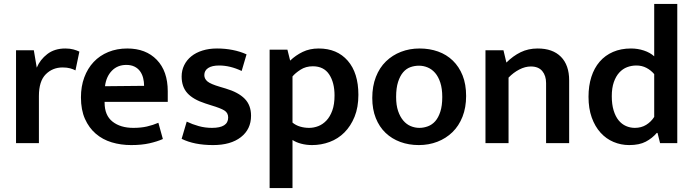

<svg xmlns="http://www.w3.org/2000/svg" viewBox="-20 -732 3548 982"><path d="M62 0V-475H153L168 -386Q185 -427 222 -455.5Q259 -484 314 -484Q338 -484 356 -479Q374 -474 386 -468L366 -372Q355 -378 339 -382.5Q323 -387 300 -387Q249 -387 214 -352Q179 -317 179 -241V0Z M838 -211H515V-207Q515 -142 555.5 -110Q596 -78 662 -78Q701 -78 731.5 -85Q762 -92 790 -104L813 -21Q784 -8 744 1Q704 10 651 10Q598 10 551.5 -4Q505 -18 470 -48Q435 -78 414.5 -124Q394 -170 394 -234Q394 -290 411 -336Q428 -382 459 -415Q490 -448 534 -466Q578 -484 631 -484Q726 -484 782 -426Q838 -368 838 -265ZM717 -293Q717 -314 712 -333.5Q707 -353 696 -368Q685 -383 667.5 -391.5Q650 -400 626 -400Q581 -400 552 -370Q523 -340 517 -291Z M1216 -369Q1157 -397 1101 -397Q1064 -397 1044.5 -384Q1025 -371 1025 -348Q1025 -329 1041 -315.5Q1057 -302 1105 -288L1135 -279Q1199 -260 1231.5 -227Q1264 -194 1264 -140Q1264 -71 1212 -30.5Q1160 10 1070 10Q973 10 909 -22L935 -110Q964 -96 996.5 -87Q1029 -78 1064 -78Q1147 -78 1147 -131Q1147 -155 1127.5 -167Q1108 -179 1061 -193L1030 -203Q968 -223 938.5 -255.5Q909 -288 909 -341Q909 -372 922 -398.5Q935 -425 958.5 -444Q982 -463 1015.5 -473.5Q1049 -484 1090 -484Q1131 -484 1169.5 -476.5Q1208 -469 1241 -454Z M1576 10Q1547 10 1520.5 3Q1494 -4 1476 -16V230H1359V-478H1450L1464 -422Q1492 -449 1528 -466.5Q1564 -484 1610 -484Q1704 -484 1758.5 -421.5Q1813 -359 1813 -247Q1813 -183 1793.5 -135Q1774 -87 1741.5 -54.5Q1709 -22 1666 -6Q1623 10 1576 10ZM1580 -393Q1544 -393 1517 -375.5Q1490 -358 1476 -341V-105Q1493 -91 1515 -84.5Q1537 -78 1561 -78Q1585 -78 1608 -87Q1631 -96 1649.5 -115.5Q1668 -135 1679.5 -166.5Q1691 -198 1691 -244Q1691 -310 1663.5 -351.5Q1636 -393 1580 -393Z M2364 -241Q2364 -182 2345.5 -135Q2327 -88 2294 -56Q2261 -24 2217 -7Q2173 10 2122 10Q2071 10 2027.5 -6Q1984 -22 1952 -52.5Q1920 -83 1902 -128Q1884 -173 1884 -231Q1884 -291 1902.5 -338.5Q1921 -386 1954 -418Q1987 -450 2031 -467Q2075 -484 2126 -484Q2177 -484 2220.5 -468.5Q2264 -453 2296 -422Q2328 -391 2346 -346Q2364 -301 2364 -241ZM2242 -236Q2242 -279 2232 -309.5Q2222 -340 2205.5 -359Q2189 -378 2167.5 -387Q2146 -396 2123 -396Q2100 -396 2079 -388.5Q2058 -381 2042 -362.5Q2026 -344 2016 -313Q2006 -282 2006 -236Q2006 -194 2016 -164.5Q2026 -135 2042.5 -115.5Q2059 -96 2080.5 -87Q2102 -78 2125 -78Q2147 -78 2168.5 -86Q2190 -94 2206 -112Q2222 -130 2232 -160.5Q2242 -191 2242 -236Z M2581 0H2463V-475H2555L2570 -412Q2604 -446 2643 -465Q2682 -484 2730 -484Q2807 -484 2849 -441.5Q2891 -399 2891 -321V0H2773V-307Q2773 -345 2753.5 -368.5Q2734 -392 2695 -392Q2666 -392 2636 -376.5Q2606 -361 2581 -335Z M3326 -712H3444V0H3356L3343 -52H3339Q3316 -25 3283 -7.5Q3250 10 3198 10Q3156 10 3118 -6Q3080 -22 3051.5 -53.5Q3023 -85 3006.5 -131Q2990 -177 2990 -237Q2990 -293 3004.5 -338.5Q3019 -384 3047 -416.5Q3075 -449 3115.5 -466.5Q3156 -484 3207 -484Q3242 -484 3273.5 -473.5Q3305 -463 3326 -444ZM3326 -353Q3309 -373 3286 -385Q3263 -397 3235 -397Q3210 -397 3187.5 -388.5Q3165 -380 3147.5 -361Q3130 -342 3119.5 -312Q3109 -282 3109 -240Q3109 -198 3118.5 -167Q3128 -136 3144 -116.5Q3160 -97 3181.5 -87.5Q3203 -78 3227 -78Q3260 -78 3285 -93.5Q3310 -109 3326 -134Z"/></svg>

Font: Mukta Mahee SemiBold
Style: Regular
Weight: 600
Designer: Shuchita Grover, Noopur Datye, Girish Dalvi, Yashodeep Gholap
Foundry: Ek Type
Version: Version 2.538;PS 1.000;hotconv 16.6.51;makeotf.lib2.5.65220;